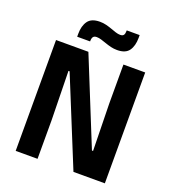

<svg xmlns="http://www.w3.org/2000/svg" viewBox="-146 -930 935 1040"><g transform="rotate(20 321.0 -409.5)"><path d="M250 -639 451 -143H457.5L452 -415.5V-639H577.5V0H396.5L190.5 -505H184L189.5 -224V0H63.5V-639ZM392 -701Q373.5 -701 356 -705.2Q338.5 -709.5 322.5 -715.2Q306.5 -721 292.2 -725.2Q278 -729.5 265.5 -729.5Q251.5 -729.5 245.5 -721.5Q239.5 -713.5 239.5 -698V-695H165V-711.5Q165 -757.5 185 -785.5Q205 -813.5 254 -813.5Q273 -813.5 290.8 -809Q308.5 -804.5 324 -798.8Q339.5 -793 353.8 -788.5Q368 -784 380 -784Q394.5 -784 400 -792Q405.5 -800 405.5 -816V-819H480V-803Q480 -756.5 460.2 -728.8Q440.5 -701 392 -701Z"/></g></svg>

Font: Anek Telugu SemiBold
Style: Regular
Weight: 600
Designer: Omkar Bhoir (Telugu), Yesha Goshar (Latin)
Foundry: Ek Type
Version: Version 1.003